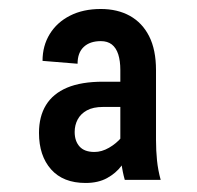

<svg xmlns="http://www.w3.org/2000/svg" viewBox="-20 -741 435 423"><path d="M245.1 -420.9V-586.9Q245.1 -606.9 240.5 -621.3Q235.8 -635.7 226.3 -643.1Q216.8 -650.4 202.1 -650.4Q178.2 -650.4 164.6 -637.7Q150.9 -625 150.9 -600.6L73.7 -606.9Q73.7 -640.1 89.6 -666Q105.5 -691.9 134.3 -706.5Q163.1 -721.2 202.1 -721.2Q238.8 -721.2 266.1 -706.1Q293.5 -690.9 308.6 -661.1Q323.7 -631.3 323.7 -586.4V-433.1Q323.7 -409.2 325.9 -387.7Q328.1 -366.2 334 -344.7H254.9Q245.1 -379.4 245.1 -420.9ZM264.6 -561V-505.4H207.5Q185.1 -505.4 171.4 -497.8Q157.7 -490.2 151.1 -477.8Q144.5 -465.3 144.5 -450.2Q144.5 -430.2 155.3 -418.2Q166 -406.2 188 -406.2Q204.1 -406.2 220.2 -415.5Q236.3 -424.8 247.6 -438.2Q258.8 -451.7 258.8 -463.4L266.1 -407.7Q259.8 -392.1 247.6 -375.7Q235.4 -359.4 215.8 -348.6Q196.3 -337.9 168.5 -337.9Q119.1 -337.9 92.5 -367.9Q65.9 -397.9 65.9 -448.2Q65.9 -484.4 81.3 -509.5Q96.7 -534.7 127.9 -547.9Q159.2 -561 207 -561Z"/></svg>

Font: Roboto Condensed Medium
Style: Regular
Weight: 500
Designer: Christian Robertson
Foundry: Google
Version: Version 3.0